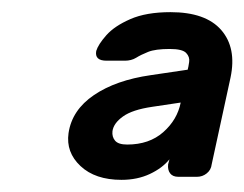

<svg xmlns="http://www.w3.org/2000/svg" viewBox="-20 -725 402 316"><path d="M179.9 -429Q136.7 -429 112.5 -451.7Q88.3 -474.4 92.8 -505.9Q98.4 -543.9 134.6 -568.5Q170.8 -593.1 228.1 -601.3L288.9 -610.3Q290.1 -614.6 291.3 -622.9Q292.6 -631.3 286.4 -637.8Q280.3 -644.4 259.3 -644.4Q235.8 -644.4 223.8 -639.6Q211.8 -634.8 204 -629.9Q196.1 -625.1 185.5 -625.1H155.4Q135.4 -625.1 138.4 -641.2Q141.6 -651.8 154.9 -666.9Q168.3 -682.1 194.4 -693.5Q220.6 -705 260.6 -705Q318.5 -705 344.1 -675.6Q369.7 -646.1 359.4 -597.3L328.4 -454.5Q327.4 -445.4 320.3 -439.7Q313.3 -434 304.1 -434H273.6Q264.3 -434 260 -439.7Q255.7 -445.4 256.7 -454.5L258.9 -462.8Q247.3 -448.4 226.7 -438.7Q206.1 -429 179.9 -429ZM189.4 -487.1Q225.6 -487.1 248.7 -507.5Q271.8 -527.9 277.4 -556.2L230.5 -549.2Q197.8 -544.4 182.4 -533.3Q166.9 -522.2 165.1 -509.1Q164.1 -499.8 169.4 -493.5Q174.7 -487.1 189.4 -487.1Z"/></svg>

Font: Rubik Light
Style: Italic
Weight: 300
Italic angle: -12°
Designer: Hubert and Fischer
Foundry: Hubert and Fischer
Version: Version 2.300;gftools[0.9.30]